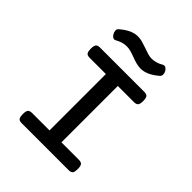

<svg xmlns="http://www.w3.org/2000/svg" viewBox="-211 -893 1022 1022"><g transform="rotate(45 300.0 -382.5)"><path d="M303.7 -748.5Q326.2 -740.2 340.6 -736.1Q355 -731.9 370.1 -731.9Q384.8 -731.9 401.1 -736.6Q417.5 -741.2 433.6 -751Q438.5 -753.9 443.8 -753.9Q456.1 -753.9 466.8 -736.8Q472.7 -726.1 472.7 -716.3Q472.7 -704.6 463.9 -697.3Q411.6 -652.8 365.7 -652.8Q349.1 -652.8 332.8 -657Q316.4 -661.1 295.9 -668.9Q274.9 -676.8 260 -680.9Q245.1 -685.1 230 -685.1Q198.2 -685.1 165.5 -666.5Q160.6 -663.6 155.8 -663.6Q143.6 -663.6 133.3 -680.7Q127 -691.4 127 -701.7Q127 -713.4 135.3 -719.7Q163.6 -743.7 187.5 -754.2Q211.4 -764.6 233.9 -764.6Q250.5 -764.6 265.9 -760.5Q281.2 -756.3 303.7 -748.5ZM254.9 -502H133.3Q123.5 -502 117.4 -504.2Q111.3 -506.3 107.9 -512.2Q102.5 -521.5 102.5 -540.5Q102.5 -561 108.4 -569.8Q111.8 -575.2 117.9 -577.4Q124 -579.6 133.3 -579.6H466.3Q483.9 -579.6 490.7 -571.3Q497.1 -562 497.1 -540.5Q497.1 -519 490.7 -510.7Q483.9 -502 466.3 -502H344.7V-77.6H476.1Q493.2 -77.6 500 -69.3Q506.8 -60.5 506.8 -38.6Q506.8 -18.1 501.5 -9.8Q495.1 0 476.1 0H123.5Q113.8 0 107.7 -2.2Q101.6 -4.4 98.1 -10.3Q92.8 -19.5 92.8 -38.6Q92.8 -59.1 98.6 -68.4Q105.5 -77.6 123.5 -77.6H254.9Z"/></g></svg>

Font: Courier Prime Medium
Style: Regular
Weight: 500
Designer: Alan Dague-Greene
Foundry: Quote-Unquote Apps
Version: Version 1.202